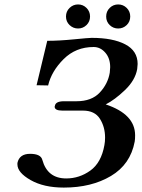

<svg xmlns="http://www.w3.org/2000/svg" viewBox="-20 -829 637 861"><path d="M292 -716.6Q275.9 -731.9 275.9 -754.9Q275.9 -777.8 292 -793.5Q308.1 -809.1 330.1 -809.1Q352.1 -809.1 367.9 -793.5Q383.8 -777.8 383.8 -754.9Q383.8 -731.9 367.9 -716.6Q352.1 -701.2 330.1 -701.2Q308.1 -701.2 292 -716.6ZM471.9 -716.6Q456.1 -731.9 456.1 -754.9Q456.1 -777.8 471.9 -793.5Q487.8 -809.1 510 -809.1Q532.2 -809.1 548.1 -793.5Q564 -777.8 564 -754.9Q564 -731.9 548.1 -716.6Q532.2 -701.2 510 -701.2Q487.8 -701.2 471.9 -716.6ZM391.1 -659.2Q486.3 -659.2 541.7 -630.1Q597.2 -601.1 597.2 -542Q597.2 -535.2 595.2 -519Q586.4 -469.2 540.3 -425Q494.1 -380.9 454.1 -360.8Q585.9 -316.9 585.9 -222.2Q585.9 -204.1 584 -193.8Q564.9 -91.8 477.5 -39.8Q390.1 12.2 266.1 12.2Q176.3 12.2 117.2 -21.5Q58.1 -55.2 58.1 -91.8V-98.1Q66.9 -139.2 115 -139.2Q163.1 -139.2 169.9 -111.8Q192.9 -28.8 276.9 -28.8Q335.9 -28.8 385 -64Q434.1 -99.1 448.2 -178.2Q451.2 -193.4 451.2 -211.9Q451.2 -259.8 428 -296.4Q404.8 -333 352.1 -333H259.8Q224.6 -333 225.1 -351.1Q225.1 -353 226.1 -354Q229 -375 267.1 -375H323.2Q391.1 -375 427.5 -414.1Q463.9 -453.1 472.2 -502.9Q474.1 -521 474.1 -527.8Q474.1 -567.9 452.1 -593Q430.2 -618.2 399.9 -618.2Q319.8 -618.2 265.4 -564Q210.9 -509.8 195.8 -445.8L144 -446.8L191.9 -646Q245.1 -646 311.5 -652.6Q377.9 -659.2 391.1 -659.2Z"/></svg>

Font: Linux Libertine O
Style: Semibold Italic
Weight: 600
Italic angle: -11.5°
Designer: Philipp H. Poll
Foundry: Philipp H. Poll
Version: Version 5.1.2